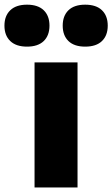

<svg xmlns="http://www.w3.org/2000/svg" viewBox="-98 -822 493 842"><path d="M53.5 0V-548.5H242V0ZM275.5 -617.5Q227.5 -617.5 202.2 -642Q177 -666.5 177 -709.5Q177 -752.5 202.2 -777Q227.5 -801.5 275.5 -801.5Q324 -801.5 349.2 -777Q374.5 -752.5 374.5 -709.5Q374.5 -666.5 349.2 -642Q324 -617.5 275.5 -617.5ZM20.5 -617.5Q-27.5 -617.5 -53 -642Q-78.5 -666.5 -78.5 -709.5Q-78.5 -752.5 -53 -777Q-27.5 -801.5 20.5 -801.5Q68.5 -801.5 93.8 -777Q119 -752.5 119 -709.5Q119 -666.5 93.8 -642Q68.5 -617.5 20.5 -617.5Z"/></svg>

Font: Encode Sans Condensed Thin ExtraBold
Style: Regular
Weight: 800
Version: Version 3.002